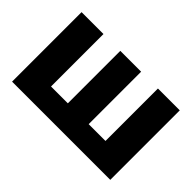

<svg xmlns="http://www.w3.org/2000/svg" viewBox="-91 -796 1053 1053"><g transform="rotate(45 435.0 -269.5)"><path d="M54.2 -539.1H224.1V-132.3H354.5V-539.1H516.1V-132.3H646.5V-539.1H815.9V0H54.2Z"/></g></svg>

Font: Inter 18pt ExtraBold
Style: Regular
Weight: 800
Designer: Rasmus Andersson
Foundry: rsms
Version: Version 4.001;git-66647c0bb